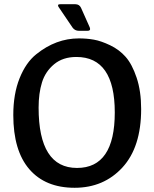

<svg xmlns="http://www.w3.org/2000/svg" viewBox="-20 -878 732 910"><path d="M43 -333Q43 -433 73 -507.5Q103 -582 152 -621Q245 -696 354 -696Q391 -696 425 -690Q459 -684 502 -663.5Q545 -643 575.5 -608.5Q606 -574 627.5 -510Q649 -446 649 -361Q649 -181 560.5 -84.5Q472 12 333.5 12Q195 12 119 -76Q43 -164 43 -333ZM345 -82Q524 -82 524 -345Q524 -608 342 -608Q278 -608 236.5 -573.5Q195 -539 179 -487.5Q163 -436 163 -368Q163 -82 345 -82ZM364 -841 405 -749Q407 -744 407 -740Q407 -732 394 -732H354Q335 -732 324 -747L259 -843Q255 -848 255 -853Q255 -858 267 -858H337Q356 -858 364 -841Z"/></svg>

Font: Crete Round
Style: Regular
Weight: 400
Designer: Veronika Burian
Foundry: TypeTogether
Version: Version 1.001